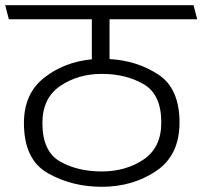

<svg xmlns="http://www.w3.org/2000/svg" viewBox="-31 -700 778 738"><path d="M360 18Q246 18 153.5 -34Q61 -86 61 -227Q61 -340 138.5 -401Q216 -462 322 -472V-626H3L-11 -680H713L727 -626H390V-473Q496 -467 577.5 -413.5Q659 -360 659 -229Q659 -103 569 -42.5Q479 18 360 18ZM132 -227Q132 -118 199.5 -79.5Q267 -41 360 -41Q453 -41 521 -87Q589 -133 589 -229Q589 -337 521 -376.5Q453 -416 360 -416Q269 -416 200.5 -369.5Q132 -323 132 -227Z"/></svg>

Font: Palanquin Light
Style: Regular
Weight: 300
Designer: Pria Ravichandran
Version: Version 1.0.4